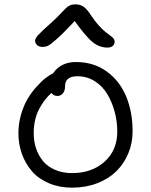

<svg xmlns="http://www.w3.org/2000/svg" viewBox="-20 -886 689 876"><path d="M174.8 -671.9Q158.7 -671.9 149.4 -680.2Q140.1 -688.5 140.1 -700.2Q140.1 -710.4 153.6 -725.6Q167 -740.7 219.2 -787.1Q237.3 -803.7 255.4 -822.5Q273.4 -841.3 280.5 -848.6Q287.6 -856 298.3 -861.1Q309.1 -866.2 323.2 -866.2Q345.2 -866.2 360.8 -855.7Q376.5 -845.2 396 -814.9Q413.1 -789.1 430.9 -769.5Q448.7 -750 460.9 -740.5Q473.1 -731 483.2 -723.6Q493.2 -716.3 498 -710.2Q502.9 -704.1 502.9 -695.8Q502.9 -683.1 494.1 -676Q485.4 -668.9 470.2 -668.9Q435.1 -668.9 404.5 -692.4Q374 -715.8 320.8 -790Q271 -736.3 240.7 -709.5Q210.4 -682.6 199 -677.2Q187.5 -671.9 174.8 -671.9ZM309.1 -29.8Q251 -29.8 203.6 -49.8Q156.2 -69.8 126.2 -104.2Q96.2 -138.7 80.1 -183.3Q64 -228 64 -277.8Q64 -321.8 75.9 -363Q87.9 -404.3 105.5 -434.1Q123 -463.9 145.5 -489Q168 -514.2 187 -529.1Q206.1 -543.9 222.2 -551.8Q257.8 -603 326.2 -603Q407.7 -603 467.3 -559.6Q526.9 -516.1 555.9 -445.3Q585 -374.5 585 -286.1Q585 -232.9 565.2 -185.8Q545.4 -138.7 510.3 -104.2Q475.1 -69.8 422.9 -49.8Q370.6 -29.8 309.1 -29.8ZM133.8 -277.8Q133.8 -241.2 144.5 -209Q155.3 -176.8 176 -151.4Q196.8 -126 231.2 -111.1Q265.6 -96.2 309.1 -96.2Q398.9 -96.2 457 -148.2Q515.1 -200.2 515.1 -286.1Q515.1 -331.5 503.4 -375.2Q491.7 -418.9 470 -455.8Q448.2 -492.7 412.6 -515.4Q377 -538.1 333 -538.1Q276.9 -538.1 276.9 -493.2Q276.9 -471.7 266.8 -460Q256.8 -448.2 242.2 -448.2Q224.6 -448.2 214.8 -461.9Q180.7 -432.1 157.2 -386Q133.8 -339.8 133.8 -277.8Z"/></svg>

Font: Shantell Sans Irregular Bouncy
Style: Regular
Weight: 300
Designer: Stephen Nixon, Anya Danilova, Shantell Martin
Foundry: Arrow Type
Version: Version 1.006;[9816181b4]